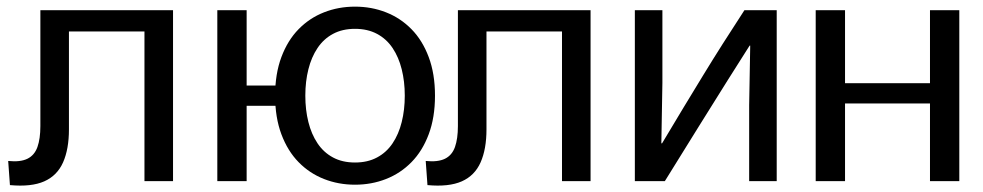

<svg xmlns="http://www.w3.org/2000/svg" viewBox="-20 -551 2989 584"><path d="M10.2 12 4.9 -61.4Q41.7 -57.6 63.3 -68.1Q84.9 -78.6 93.9 -103.9Q102.8 -129.2 102.8 -167.6V-520H189.7V-157.4Q189.7 -97.5 171.8 -57.1Q153.9 -16.8 114.6 0.6Q75.2 18 10.2 12ZM151.3 -455.3V-520H466.1V-455.3ZM419.4 0V-520H506.3V0Z M1059.8 10.8Q1009.6 10.8 965.6 -6.5Q921.6 -23.7 888.3 -57.7Q855 -91.6 835.9 -142.6Q816.8 -193.6 816.8 -260Q816.8 -326.4 835.9 -377.4Q855 -428.4 888.3 -462.3Q921.6 -496.3 965.6 -513.5Q1009.6 -530.8 1059.8 -530.8Q1110.1 -530.8 1154.1 -513.5Q1198.1 -496.3 1231.5 -462.3Q1264.9 -428.4 1284 -377.4Q1303.1 -326.4 1303.1 -260Q1303.1 -193.6 1284 -142.6Q1264.9 -91.6 1231.5 -57.7Q1198.1 -23.7 1154.1 -6.5Q1110.1 10.8 1059.8 10.8ZM641 0V-520H730.2V0ZM711.1 -229.2V-290.8H846.5V-229.2ZM1059.8 -56.7Q1098.3 -56.7 1126.9 -72.1Q1155.6 -87.4 1174.1 -115.1Q1192.7 -142.8 1201.9 -179.8Q1211.2 -216.8 1211.2 -260Q1211.2 -303.2 1201.9 -340.2Q1192.7 -377.2 1174.1 -404.9Q1155.6 -432.6 1126.9 -447.9Q1098.3 -463.3 1059.8 -463.3Q1021.3 -463.3 992.8 -447.9Q964.3 -432.6 945.8 -404.9Q927.2 -377.2 918 -340.2Q908.7 -303.2 908.7 -260Q908.7 -216.8 918 -179.8Q927.2 -142.8 945.8 -115.1Q964.3 -87.4 992.8 -72.1Q1021.3 -56.7 1059.8 -56.7Z M1280.2 12 1274.9 -61.4Q1311.7 -57.6 1333.3 -68.1Q1354.9 -78.6 1363.9 -103.9Q1372.8 -129.2 1372.8 -167.6V-520H1459.7V-157.4Q1459.7 -97.5 1441.8 -57.1Q1423.9 -16.8 1384.6 0.6Q1345.2 18 1280.2 12ZM1421.3 -455.3V-520H1736.1V-455.3ZM1689.4 0V-520H1776.3V0Z M1911 0V-520H1994.8V-299.1L1991.6 -115.1H1993.8Q2027.9 -172.5 2058.6 -223.1Q2089.3 -273.6 2118.4 -321.4Q2147.6 -369.3 2178.5 -417.9Q2209.5 -466.5 2244.3 -520H2342.5V0H2258.7V-231L2261.9 -412.3H2260.1Q2233.7 -370.8 2194.1 -308.1Q2154.6 -245.3 2106 -167.2Q2057.5 -89.1 2002.2 0Z M2461.1 -520H2550.3V-297.9H2808.7V-520H2897.9V0H2808.7V-236.3H2550.3V0H2461.1Z"/></svg>

Font: Murecho Thin
Style: Regular
Weight: 100
Designer: Neil Summerour
Foundry: Positype
Version: Version 1.010